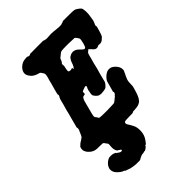

<svg xmlns="http://www.w3.org/2000/svg" viewBox="-263 -777 1167 1167"><g transform="rotate(-45 320.5 -193.0)"><path d="M320 -193 319 -194Q319 -194 320 -193L321 -192Q320 -192 320 -193ZM321 -277V-278Q322 -278 322 -277ZM174 -657Q179 -658 188 -658H196V-657Q195 -656 197.5 -655Q200 -654 202 -654Q204 -654 204 -653.5Q204 -653 206 -653Q208 -653 208 -653Q208 -653 212 -654Q217 -655 217 -656Q217 -657 217 -657.5Q217 -658 275 -658H333L334 -657Q336 -654 343 -654Q348 -653 348 -653Q348 -652 360.5 -652Q373 -652 377 -653Q380 -654 395.5 -654Q411 -654 415 -653Q417 -652 427.5 -651.5Q438 -651 442 -650Q459 -648 473 -649Q484 -650 483 -651L485 -652L490 -653L493 -654Q496 -654 497.5 -655Q499 -656 499 -657L498 -658H541Q588 -658 597 -656Q606 -654 617 -646Q623 -642 629 -637Q638 -628 638 -624Q638 -623 639 -619Q640 -615 641 -602Q641 -591 641 -585.5Q641 -580 640.5 -577.5Q640 -575 640 -571Q640 -567 638 -559.5Q636 -552 636 -546Q635 -529 628 -515Q621 -502 621 -495Q622 -493 622 -493Q623 -493 623 -492Q623 -491 622.5 -489.5Q622 -488 622 -487Q622 -483 618 -471Q616 -466 614 -457Q606 -430 601 -423Q599 -420 598 -420Q597 -420 592 -415Q581 -403 569 -401Q563 -400 557 -401Q550 -402 545 -400Q536 -394 526 -396Q524 -397 523 -397Q520 -397 514 -402Q511 -405 510.5 -405Q510 -405 508 -408L506 -410Q506 -411 502.5 -414Q499 -417 498.5 -418Q498 -419 496 -421Q494 -423 494 -422L493 -423Q492 -427 489 -427Q488 -427 484.5 -423.5Q481 -420 478.5 -418.5Q476 -417 474 -415Q470 -411 466 -395Q462 -379 461 -375Q459 -365 452 -343Q450 -333 447.5 -323.5Q445 -314 443 -305Q437 -286 433 -270Q432 -267 431 -262Q428 -252 422 -227Q420 -213 411 -203Q401 -191 396 -188Q394 -187 393 -186H392Q393 -187 388 -185Q383 -183 373 -182Q366 -182 364 -181Q354 -179 342 -182Q339 -183 338 -183Q335 -183 329 -188Q321 -193 315 -202Q308 -211 308 -214H309Q310 -213 308 -219Q307 -223 308 -223Q309 -224 309 -230Q309 -232 309.5 -232Q310 -232 310 -233Q310 -234 310 -234.5Q310 -235 311 -238Q312 -251 313 -250V-252Q314 -254 314.5 -255Q315 -256 315.5 -258.5Q316 -261 316.5 -261Q317 -261 317 -264L318 -266L319 -267V-268Q320 -267 321 -270Q322 -273 322 -275V-276V-277L321 -279Q321 -278 320.5 -279.5Q320 -281 316 -281Q312 -281 309 -279.5Q306 -278 299 -276Q289 -273 289 -272Q289 -271 288 -271Q284 -271 283 -268Q282 -267 282 -260Q282 -253 282 -251Q282 -249 280 -249Q269 -247 265 -246Q259 -243 255 -234Q251 -227 248 -215Q248 -212 246 -207Q244 -202 243 -196Q239 -180 236 -169Q225 -129 224 -120Q222 -110 229 -103Q233 -99 237 -91Q239 -86 244 -85Q252 -83 308 -83Q359 -84 364 -85Q372 -86 380 -94Q385 -99 391 -103Q400 -109 403 -114Q405 -117 406 -118Q410 -118 411 -122Q417 -133 413 -137L412 -138L414 -145Q418 -158 421 -170Q424 -179 430 -202Q432 -214 444 -227Q464 -249 484 -253Q496 -255 508 -251Q519 -247 531 -235Q538 -228 544 -218Q548 -211 550 -202Q551 -197 551 -191Q551 -181 547 -177Q545 -174 543.5 -169.5Q542 -165 541 -163Q536 -156 530 -140Q529 -138 527.5 -134Q526 -130 526 -130Q523 -122 522 -109Q521 -85 521 -83Q522 -80 518 -66Q516 -58 513 -49Q501 -6 486 11Q481 18 476 20Q473 21 470 23Q464 27 458 28Q447 31 429 32Q418 32 413 33Q407 35 407 36Q408 37 408 37Q406 38 376 38Q340 38 334 42Q331 45 330 52Q330 60 343 78Q353 95 358 107Q365 128 363 154Q361 183 345 206Q330 229 324 230Q321 230 317 234L318 236H319L318 237Q310 244 307 246Q300 250 295 253L292 254L293 253L294 251Q294 251 290 252Q282 255 280 255Q278 255 275 255.5Q272 256 269 256Q263 257 252 262Q248 264 245.5 265.5Q243 267 241.5 267.5Q240 268 239.5 268.5Q239 269 239 269.5Q239 270 238 270.5Q237 271 234.5 271.5Q232 272 229 272Q226 272 216.5 272Q207 272 200 272Q174 270 156 265Q133 257 128 255Q126 254 124 253Q123 252 122.5 251.5Q122 251 122 251Q123 249 119 248Q118 247 115 247Q110 246 99 238Q84 227 76 216Q69 207 66.5 196.5Q64 186 66 176Q68 169 72.5 161Q77 153 83.5 146.5Q90 140 98 135Q106 130 113 128Q117 127 125.5 127Q134 127 140 128Q150 130 160 135L164 138Q162 138 163 140Q165 142 172 145Q175 147 176 148Q182 154 192 154Q199 154 199 148Q199 145 196 143Q192 140 190 140Q189 140 189 139Q188 138 186 136.5Q184 135 182.5 134.5Q181 134 180 134L176 130Q165 112 168 86Q169 78 169 71.5Q169 65 167.5 63Q166 61 162.5 57Q159 53 157 49Q153 41 146 39Q138 38 117 38Q99 39 86 36Q71 33 57 22Q43 11 36 -3Q31 -11 31 -21Q30 -31 35 -42Q37 -45 37.5 -46Q38 -47 38 -46Q40 -46 44 -51Q46 -54 47 -54Q48 -54 50.5 -57Q53 -60 54 -59.5Q55 -59 56.5 -61Q58 -63 59 -63Q60 -63 64.5 -66Q69 -69 69.5 -69.5Q70 -70 72 -71Q74 -72 74 -73Q74 -74 77 -75Q83 -77 83 -81Q83 -82 84 -82Q87 -85 97 -110Q100 -116 101 -118Q104 -121 103 -125Q103 -127 104 -130Q105 -136 103 -139Q102 -140 104 -147.5Q106 -155 107 -158Q108 -161 112.5 -179Q117 -197 119.5 -205Q122 -213 125 -225.5Q128 -238 129.5 -242.5Q131 -247 133 -258Q138 -275 145 -300Q147 -308 149 -316.5Q151 -325 153.5 -333Q156 -341 158 -344Q162 -348 164 -355Q165 -362 163 -364Q162 -365 164 -372Q166 -379 167 -383.5Q168 -388 170.5 -397.5Q173 -407 175 -413Q181 -435 183 -442Q184 -447 184.5 -448.5Q185 -450 188 -462.5Q191 -475 194 -483Q198 -498 197 -505Q197 -512 191 -519Q188 -523 186 -527Q181 -535 169 -537Q154 -541 141 -549Q133 -554 127 -561Q110 -580 110 -597Q110 -617 129 -636Q149 -655 174 -657ZM476 -535Q471 -536 425 -537Q373 -537 367 -535Q358 -533 351 -526Q346 -521 339.5 -516.5Q333 -512 331 -510Q327 -505 324 -495Q321 -486 319 -486Q319 -486 317 -484Q315 -482 314 -480Q312 -477 312 -470.5Q312 -464 313 -463Q314 -461 310 -445Q306 -427 307 -422Q307 -417 312 -415Q324 -411 338 -417Q339 -417 339 -414Q340 -405 341 -405Q343 -405 346 -412Q348 -414 348 -414V-413L350 -415Q351 -418 352.5 -422Q354 -426 355 -426Q355 -426 357.5 -432Q360 -438 360 -440Q360 -440 362.5 -445.5Q365 -451 365 -452Q365 -453 367 -456Q373 -463 374 -466Q374 -469 383 -474Q411 -492 438 -474Q445 -469 459 -455Q468 -446 472 -445Q481 -444 485 -452Q488 -458 492 -472Q493 -477 495 -486Q499 -499 498 -506Q498 -512 493 -518Q490 -522 487 -526Q483 -534 476 -535ZM508 -408Q507 -410 507 -410V-408Q509 -407 509 -407Z"/></g></svg>

Font: TT2020 Style B
Style: Italic
Weight: 400
Italic angle: -15°
Version: Version 0.2.000